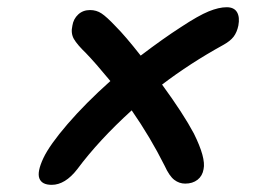

<svg xmlns="http://www.w3.org/2000/svg" viewBox="-20 -542 740 531"><path d="M123 -30.8Q95.7 -30.8 88.9 -48.6Q82 -66.4 100.1 -105Q117.2 -141.1 166.7 -198.7Q216.3 -256.3 285.2 -317.9Q243.7 -368.2 217.8 -395Q193.4 -418.5 184.3 -434.3Q175.3 -450.2 180.2 -471.2Q183.1 -489.7 196.3 -502Q209.5 -514.2 229 -514.2Q246.6 -514.2 260.7 -504.9Q274.9 -495.6 299.8 -469.2Q326.2 -442.9 369.1 -388.2Q432.1 -436 480 -466.8Q528.8 -499 557.1 -510.5Q585.4 -522 606.9 -522Q627.4 -522 635.5 -508.3Q643.6 -494.6 639.2 -471.2Q635.3 -452.6 626 -440.4Q616.7 -428.2 596.2 -417Q505.9 -367.2 428.2 -308.1Q487.3 -227.1 516.1 -172.9Q549.8 -105 543 -74.2Q540 -55.7 526.4 -44.9Q512.7 -34.2 492.2 -34.2Q475.6 -34.2 461.9 -44.7Q448.2 -55.2 435.1 -84Q396 -162.1 344.2 -236.8Q253.4 -154.3 193.8 -74.2Q160.2 -30.8 123 -30.8Z"/></svg>

Font: Shantell Sans Irregular Bouncy
Style: Italic
Weight: 500
Italic angle: -11.31°
Designer: Stephen Nixon, Anya Danilova, Shantell Martin
Foundry: Arrow Type
Version: Version 1.006;[9816181b4]